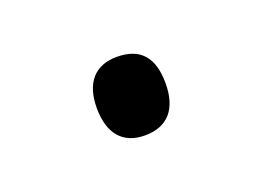

<svg xmlns="http://www.w3.org/2000/svg" viewBox="-35 -149 305 223"><g transform="rotate(-20 117.5 -37.5)"><path d="M75 -38C75 -6 90 11 117 11C145 11 160 -6 160 -38C160 -70 146 -86 117 -86C90 -86 75 -69 75 -38Z"/></g></svg>

Font: Noto Sans Devanagari UI SemiCondensed Light
Style: Regular
Weight: 300
Width: 4
Designer: Jelle Bosma - Monotype Design Team
Foundry: Monotype Imaging Inc.
Version: Version 2.004